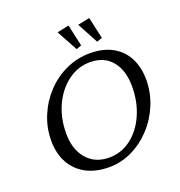

<svg xmlns="http://www.w3.org/2000/svg" viewBox="-136 -871 937 997"><g transform="rotate(-20 332.5 -373.0)"><path d="M299.8 8.8Q226.6 8.8 173.3 -19.5Q120.1 -47.9 91.3 -100.1Q62.5 -152.3 62.5 -222.7Q62.5 -294.9 89.8 -359.9Q117.2 -424.8 164.1 -474.6Q210.9 -524.4 273.4 -553.2Q335.9 -582 405.3 -582Q477.5 -582 528.8 -554.2Q580.1 -526.4 607.4 -474.6Q634.8 -422.9 634.8 -353.5Q634.8 -282.2 607.9 -216.8Q581.1 -151.4 534.2 -100.6Q487.3 -49.8 426.8 -20.5Q366.2 8.8 299.8 8.8ZM316.4 -38.1Q383.8 -38.1 437.5 -78.6Q491.2 -119.1 522.5 -189.5Q553.7 -259.8 553.7 -345.7Q553.7 -434.6 510.7 -486.3Q467.8 -538.1 390.6 -538.1Q323.2 -538.1 268.1 -497.1Q212.9 -456.1 180.7 -386.7Q148.4 -317.4 148.4 -231.4Q148.4 -143.6 193.8 -90.8Q239.3 -38.1 316.4 -38.1ZM462.9 -625 400.4 -741.2 465.8 -754.9 492.2 -635.7ZM349.6 -625 286.1 -741.2 351.6 -754.9 377.9 -635.7Z"/></g></svg>

Font: Crimson Pro Light
Style: Italic
Weight: 300
Italic angle: -12°
Designer: Jacques Le Bailly
Foundry: Baron von Fonthausen
Version: Version 1.003